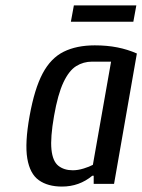

<svg xmlns="http://www.w3.org/2000/svg" viewBox="-20 -677 524 707"><path d="M208 10Q156 10 123 -13.5Q90 -37 80.5 -93.5Q71 -150 89 -250Q107 -350 137 -406.5Q167 -463 214.5 -486.5Q262 -510 329 -510Q374 -510 412 -502.5Q450 -495 484 -480L400 0H325V-30H320Q272 10 208 10ZM248 -50Q267 -50 288 -56.5Q309 -63 322 -70L389 -450H319Q287 -450 260.5 -433.5Q234 -417 213.5 -373.5Q193 -330 179 -250Q165 -170 169.5 -126.5Q174 -83 195 -66.5Q216 -50 248 -50ZM241 -597 252 -657H482L471 -597Z"/></svg>

Font: Cuprum
Style: Italic
Weight: 400
Italic angle: -10°
Designer: Jovanny Lemonad
Foundry: Jovanny Lemonad
Version: Version 3.000